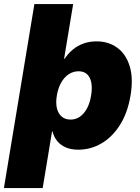

<svg xmlns="http://www.w3.org/2000/svg" viewBox="-52 -748 707 972"><path d="M344.2 9.8Q308.1 9.8 281.2 -1.7Q254.4 -13.2 237.8 -33.7Q221.2 -54.2 213.9 -82H211.4L164.1 204.1H-32.2L122.1 -727.5H318.4L272.5 -450.7H275.4Q292.5 -477.1 316.4 -496.8Q340.3 -516.6 370.4 -527.6Q400.4 -538.6 437 -538.6Q497.1 -538.6 541 -506.8Q585 -475.1 604.2 -414.1Q623.5 -353 608.9 -264.6Q594.2 -177.2 555.7 -116Q517.1 -54.7 462.4 -22.5Q407.7 9.8 344.2 9.8ZM305.2 -142.6Q332 -142.6 353 -157.5Q374 -172.4 388.7 -199.7Q403.3 -227.1 409.2 -264.6Q415.5 -302.7 410.2 -330.1Q404.8 -357.4 388.7 -372.3Q372.6 -387.2 345.7 -387.2Q318.8 -387.2 296.1 -372.3Q273.4 -357.4 257.8 -330.1Q242.2 -302.7 235.8 -264.6Q229.5 -227.5 236.1 -200Q242.7 -172.4 260.5 -157.5Q278.3 -142.6 305.2 -142.6Z"/></svg>

Font: Inter 24pt Black
Style: Italic
Weight: 900
Italic angle: -9.3988°
Designer: Rasmus Andersson
Foundry: rsms
Version: Version 4.001;git-66647c0bb